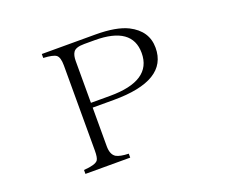

<svg xmlns="http://www.w3.org/2000/svg" viewBox="-115 -926 1229 1047"><g transform="rotate(-20 500.0 -402.0)"><path d="M214.8 -750H525.4Q646.5 -750 712.4 -717.3Q809.6 -668 809.6 -570.3Q809.6 -380.4 497.6 -380.4H375.5V-156.2Q375.5 -107.9 402.3 -91.3Q424.3 -78.6 474.6 -77.1V-54.2H214.8V-77.1Q281.7 -81.5 296.9 -101.1Q306.6 -114.3 306.6 -156.2V-650.4Q306.6 -697.8 288.6 -711.4Q271.5 -724.1 214.8 -727.1ZM375.5 -408.2H486.3Q728.5 -408.2 728.5 -569.3Q728.5 -722.2 511.7 -722.2H450.7Q399.9 -722.2 386.7 -700.2Q375.5 -683.1 375.5 -650.4Z"/></g></svg>

Font: I.Ming
Style: Regular
Weight: 400
Designer: Ichiten Fonts Project
Version: Version 5.10 Mar 24, 2018